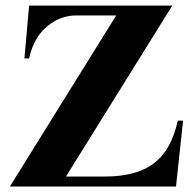

<svg xmlns="http://www.w3.org/2000/svg" viewBox="-20 -682 707 702"><path d="M649.4 -240.7 623.5 0H16.1L404.8 -625.5H258.8Q207.5 -625.5 164.1 -594.7Q105 -553.7 86.4 -468.3H69.3L86.4 -661.6H609.9L221.2 -36.6H363.8Q473.6 -36.6 536.1 -80.1Q606.4 -129.4 629.9 -240.7Z"/></svg>

Font: Dai Banna SIL Light
Style: Bold
Weight: 700
Designer: Victor Gaultney
Foundry: SIL International
Version: Version 2.001